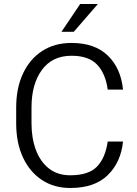

<svg xmlns="http://www.w3.org/2000/svg" viewBox="-20 -937 690 967"><path d="M522.5 -224.1H599.6Q588.9 -119.6 522.7 -54.9Q456.5 9.8 334 9.8Q252 9.8 190.7 -30.8Q129.4 -71.3 95.5 -144.5Q61.5 -217.8 61.5 -315.4V-395Q61.5 -493.2 95.7 -566.4Q129.9 -639.6 192.4 -680.2Q254.9 -720.7 340.3 -720.7Q457.5 -720.7 523.2 -657Q588.9 -593.3 599.6 -485.8H522.5Q511.7 -565.9 469.5 -611.1Q427.2 -656.2 340.3 -656.2Q243.2 -656.2 190.9 -584.7Q138.7 -513.2 138.7 -396V-315.4Q138.7 -241.7 160.6 -182.4Q182.6 -123 226.1 -88.6Q269.5 -54.2 334 -54.2Q426.3 -54.2 468.5 -97.9Q510.7 -141.6 522.5 -224.1ZM289.6 -776.9 383.8 -917H473.1L351.6 -776.9Z"/></svg>

Font: Vazirmatn FD Light
Style: Regular
Weight: 300
Designer: Saber Rastikerdar
Foundry: Saber Rastikerdar
Version: Version 33.003